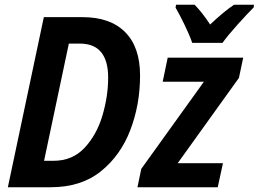

<svg xmlns="http://www.w3.org/2000/svg" viewBox="-20 -786 1086 806"><path d="M914 -606Q936 -637 977.5 -683Q1019 -729 1045 -755L1046 -766H962Q918 -736 862 -683Q846 -708 828.5 -730Q811 -752 797 -766H719L717 -754Q734 -725 755 -681.5Q776 -638 787 -606ZM193 0Q320 0 403 -66.5Q486 -133 527 -240Q568 -347 568 -469Q568 -588 505.5 -651Q443 -714 327 -714H164L13 0ZM269 -603H315Q434 -603 434 -460Q434 -382 410 -301Q386 -220 335 -165.5Q284 -111 205 -111H165ZM894 0 916 -101H726L983 -459L1001 -544H684L663 -443H836L573 -77L557 0Z"/></svg>

Font: Noto Sans UI SemiCondensed
Style: Bold Italic
Weight: 700
Width: 4
Designer: Monotype Design Team
Foundry: Monotype Imaging Inc.
Version: 1.001